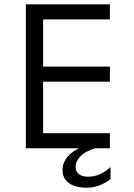

<svg xmlns="http://www.w3.org/2000/svg" viewBox="-20 -688 620 891"><path d="M382 183Q329 183 299.5 161.5Q270 140 270 101Q270 68 291.5 41.5Q313 15 347 0H100V-668H490V-598H180V-379H490V-309H180V-70H490V0H422Q376 14 353.5 37Q331 60 331 87Q331 109 346.5 120.5Q362 132 389 132Q445 132 493 87V143Q472 160 443.5 171.5Q415 183 382 183Z"/></svg>

Font: Madhuban Light
Style: Regular
Weight: 300
Designer: jaikishan Patel
Foundry: MagicType
Version: Version 1.000